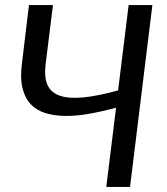

<svg xmlns="http://www.w3.org/2000/svg" viewBox="-20 -736 656 756"><path d="M580 -716 492 0H398.5L437 -312Q382 -297 331.2 -288Q280.5 -279 237 -279.5Q193.5 -280 158.8 -290.8Q124 -301.5 101.2 -325.5Q78.5 -349.5 68.8 -388Q59 -426.5 66 -482.5L94 -716H188.5L159.5 -482Q153.5 -431.5 167.2 -401.2Q181 -371 216.2 -359Q251.5 -347 308.5 -352.5Q365.5 -358 445 -380L486.5 -716Z"/></svg>

Font: Lato 2
Style: Italic
Weight: 400
Italic angle: -7°
Designer: Lukasz Dziedzic with Adam Twardoch and Botio Nikoltchev
Foundry: tyPoland Lukasz Dziedzic
Version: Version 2.015; 2015-08-06; http://www.latofonts.com/